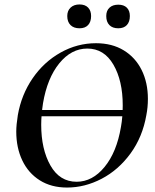

<svg xmlns="http://www.w3.org/2000/svg" viewBox="-20 -830 695 862"><path d="M91 -336H594V-308H91ZM53 -239Q53 -269 60 -313Q76 -405 126.5 -478.5Q177 -552 252 -594Q327 -636 411 -636Q483 -636 535.5 -604Q588 -572 616 -515.5Q644 -459 644 -386Q644 -348 637 -313Q620 -215 566 -141Q512 -67 436.5 -27.5Q361 12 281 12Q210 12 158.5 -20.5Q107 -53 80 -110Q53 -167 53 -239ZM523 -260Q531 -304 531 -357Q531 -468 489 -540Q447 -612 372 -612Q300 -612 246 -545.5Q192 -479 173 -366Q165 -313 165 -270Q165 -160 206.5 -87Q248 -14 324 -14Q395 -14 449.5 -80.5Q504 -147 523 -260ZM282 -758Q282 -782 297 -796Q312 -810 337 -810Q362 -810 375.5 -796Q389 -782 389 -758Q389 -732 375.5 -717.5Q362 -703 337 -703Q311 -703 296.5 -717.5Q282 -732 282 -758ZM457 -758Q457 -782 471.5 -795.5Q486 -809 511 -809Q536 -809 549.5 -795.5Q563 -782 563 -758Q563 -732 549.5 -717.5Q536 -703 511 -703Q485 -703 471 -717.5Q457 -732 457 -758Z"/></svg>

Font: Cormorant Infant
Style: Bold Italic
Weight: 700
Italic angle: -10°
Designer: Christian Thalmann (Catharsis Fonts)
Foundry: Catharsis Fonts
Version: Version 4.000